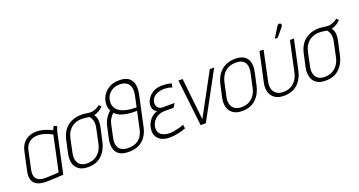

<svg xmlns="http://www.w3.org/2000/svg" viewBox="-42 -1321 3637 1943"><g transform="rotate(-20 1777.0 -349.0)"><path d="M507 -487 475 -502Q469 -493 463 -479.5Q457 -466 455 -462Q430 -475 402 -485.5Q374 -496 346 -502Q318 -508 290 -508Q261 -508 232.5 -500.5Q204 -493 179 -476Q154 -459 135 -429Q116 -399 107 -354L66 -165Q56 -118 63 -85Q70 -52 91 -32Q112 -12 145 -3.5Q178 5 219 4Q235 4 258 3Q281 2 305.5 1Q330 0 350.5 -1.5Q371 -3 384.5 -3.5Q398 -4 397 -4L484 -411Q490 -441 497.5 -462Q505 -483 507 -487ZM109 -163 149 -351Q156 -387 171.5 -409.5Q187 -432 206.5 -444.5Q226 -457 247 -462Q268 -467 288 -467Q307 -467 325.5 -464Q344 -461 362 -455.5Q380 -450 400 -441.5Q420 -433 442 -421L361 -42Q361 -42 348 -41Q335 -40 313.5 -39Q292 -38 266.5 -36.5Q241 -35 214 -35Q170 -35 143.5 -50Q117 -65 108.5 -93.5Q100 -122 109 -163Z M996 -522 975 -543Q955 -527 932 -517Q909 -507 891 -504Q877 -502 859 -504Q841 -506 819 -509Q797 -512 770 -512Q737 -512 702 -502.5Q667 -493 635.5 -471.5Q604 -450 580.5 -413.5Q557 -377 545 -323L515 -185Q504 -131 515 -87Q526 -43 562.5 -16.5Q599 10 662 10Q754 10 810 -44Q866 -98 884 -185L914 -320Q926 -378 920 -411Q914 -444 896 -463Q914 -467 932 -475Q950 -483 966.5 -495Q983 -507 996 -522ZM871 -329 839 -178Q830 -134 807 -100.5Q784 -67 748.5 -48Q713 -29 666 -29Q622 -29 595 -48.5Q568 -68 559.5 -101.5Q551 -135 560 -178L591 -326Q600 -366 617.5 -393.5Q635 -421 658.5 -438Q682 -455 708.5 -463Q735 -471 760 -471Q776 -471 790.5 -469.5Q805 -468 819.5 -466Q834 -464 846 -462Q849 -458 854.5 -451.5Q860 -445 865 -434.5Q870 -424 873.5 -410Q877 -396 877 -376Q877 -356 871 -329Z M1252 -709Q1197 -709 1155 -688Q1113 -667 1087.5 -633Q1062 -599 1053 -559Q1051 -548 1049.5 -530.5Q1048 -513 1051 -493Q1054 -473 1065 -452Q1046 -436 1029.5 -415.5Q1013 -395 1001 -369Q989 -343 982 -312L955 -189Q936 -99 971.5 -46.5Q1007 6 1101 6Q1194 6 1251.5 -43.5Q1309 -93 1328 -189L1396 -505Q1416 -600 1381.5 -654.5Q1347 -709 1252 -709ZM1352 -505 1328 -391Q1288 -391 1255.5 -395Q1223 -399 1199 -406.5Q1175 -414 1157 -424Q1130 -439 1116.5 -458Q1103 -477 1098.5 -495.5Q1094 -514 1095 -530.5Q1096 -547 1098 -558Q1105 -589 1124 -613.5Q1143 -638 1174 -653Q1205 -668 1244 -668Q1287 -668 1315.5 -650.5Q1344 -633 1354 -597Q1364 -561 1352 -505ZM1109 -33Q1063 -33 1035 -51Q1007 -69 998 -102Q989 -135 998 -179L1026 -311Q1033 -347 1049 -373.5Q1065 -400 1086 -419Q1104 -401 1134.5 -385.5Q1165 -370 1210.5 -362.5Q1256 -355 1320 -356L1282 -180Q1273 -133 1251.5 -100Q1230 -67 1194.5 -50Q1159 -33 1109 -33Z M1736 -456 1745 -497Q1719 -505 1695 -508Q1671 -511 1647 -511Q1594 -511 1556 -492Q1518 -473 1495.5 -443Q1473 -413 1466 -381Q1463 -362 1465.5 -342.5Q1468 -323 1479 -308Q1490 -293 1509 -284Q1461 -269 1430.5 -231.5Q1400 -194 1391 -147Q1382 -101 1397 -65Q1412 -29 1448.5 -9Q1485 11 1540 11Q1570 11 1601 6.5Q1632 2 1661.5 -6Q1691 -14 1715 -23L1710 -64Q1698 -59 1680.5 -54Q1663 -49 1642.5 -43.5Q1622 -38 1599.5 -34.5Q1577 -31 1555 -31Q1511 -31 1481.5 -46Q1452 -61 1440.5 -87.5Q1429 -114 1436 -147Q1442 -175 1456.5 -196.5Q1471 -218 1491 -231.5Q1511 -245 1534 -252Q1557 -259 1578 -259H1679L1704 -301H1575Q1551 -301 1535 -312.5Q1519 -324 1513.5 -343Q1508 -362 1512 -383Q1517 -408 1532 -425.5Q1547 -443 1570 -454Q1593 -465 1622 -469Q1638 -472 1656.5 -471.5Q1675 -471 1695.5 -467.5Q1716 -464 1736 -456Z M1818 -501 1875 0H1931L2203 -501H2156L1912 -51L1863 -501Z M2544 -185 2573 -316Q2592 -408 2556.5 -460Q2521 -512 2432 -512Q2372 -512 2325.5 -489.5Q2279 -467 2248 -423.5Q2217 -380 2203 -316L2174 -185Q2163 -131 2174.5 -87Q2186 -43 2222.5 -16.5Q2259 10 2322 10Q2414 10 2470 -44Q2526 -98 2544 -185ZM2529 -317 2499 -178Q2491 -134 2468.5 -100.5Q2446 -67 2411 -48Q2376 -29 2328 -29Q2283 -29 2255.5 -48.5Q2228 -68 2218.5 -101.5Q2209 -135 2218 -178L2248 -317Q2258 -367 2281.5 -402Q2305 -437 2341 -455Q2377 -473 2425 -473Q2471 -473 2497.5 -455.5Q2524 -438 2532.5 -403.5Q2541 -369 2529 -317Z M2994 -185 3062 -501H3019L2950 -180Q2941 -136 2919 -102Q2897 -68 2862 -48.5Q2827 -29 2778 -29Q2733 -29 2705.5 -48.5Q2678 -68 2668 -101.5Q2658 -135 2667 -178L2735 -501H2691L2623 -185Q2611 -131 2623.5 -87Q2636 -43 2673 -16.5Q2710 10 2772 10Q2864 10 2920 -43.5Q2976 -97 2994 -185ZM2982 -650Q2989 -658 2991.5 -665Q2994 -672 2992.5 -679Q2991 -686 2985 -690Q2978 -694 2970.5 -693Q2963 -692 2957 -687Q2951 -682 2946 -674L2879 -564H2910Z M3554 -522 3533 -543Q3513 -527 3490 -517Q3467 -507 3449 -504Q3435 -502 3417 -504Q3399 -506 3377 -509Q3355 -512 3328 -512Q3295 -512 3260 -502.5Q3225 -493 3193.5 -471.5Q3162 -450 3138.5 -413.5Q3115 -377 3103 -323L3073 -185Q3062 -131 3073 -87Q3084 -43 3120.5 -16.5Q3157 10 3220 10Q3312 10 3368 -44Q3424 -98 3442 -185L3472 -320Q3484 -378 3478 -411Q3472 -444 3454 -463Q3472 -467 3490 -475Q3508 -483 3524.5 -495Q3541 -507 3554 -522ZM3429 -329 3397 -178Q3388 -134 3365 -100.5Q3342 -67 3306.5 -48Q3271 -29 3224 -29Q3180 -29 3153 -48.5Q3126 -68 3117.5 -101.5Q3109 -135 3118 -178L3149 -326Q3158 -366 3175.5 -393.5Q3193 -421 3216.5 -438Q3240 -455 3266.5 -463Q3293 -471 3318 -471Q3334 -471 3348.5 -469.5Q3363 -468 3377.5 -466Q3392 -464 3404 -462Q3407 -458 3412.5 -451.5Q3418 -445 3423 -434.5Q3428 -424 3431.5 -410Q3435 -396 3435 -376Q3435 -356 3429 -329Z"/></g></svg>

Font: Advent Pro Light
Style: Italic
Weight: 300
Italic angle: -12°
Version: Version 3.000